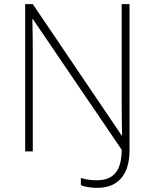

<svg xmlns="http://www.w3.org/2000/svg" viewBox="-20 -734 751 931"><path d="M451 177C553 177 608 112 608 -4V-714H570V-238C570 -186 571 -126 572 -77H570L139 -714H102V0H139V-479C139 -536 138 -588 137 -642H139L570 -8C570 97 528 140 450 140C421 140 393 136 372 129V164C388 171 420 177 451 177Z"/></svg>

Font: Noto Sans Myanmar ExtraLight
Style: Regular
Weight: 200
Designer: Monotype Design Team
Foundry: Monotype Imaging Inc.
Version: Version 2.107